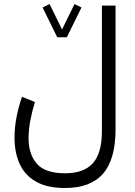

<svg xmlns="http://www.w3.org/2000/svg" viewBox="-20 -693 672 955"><path d="M264.6 -507.8 191.9 -655.8 226.6 -672.9 288.6 -546.4 350.6 -672.9 385.3 -655.8 312.5 -507.8ZM554.7 -49.3Q554.7 99.6 492.4 170.9Q430.2 242.2 303.7 242.2Q214.4 242.2 158.9 210.4Q103.5 178.7 77.9 122.3Q52.2 65.9 52.2 -8.3Q52.2 -57.6 62 -109.4Q71.8 -161.1 89.4 -211.4L153.8 -185.5Q140.1 -141.6 131.1 -95.2Q122.1 -48.8 122.1 -5.4Q122.1 74.7 163.6 121.8Q205.1 168.9 303.7 168.9Q396.5 168.9 441.7 119.1Q486.8 69.3 486.8 -40.5V-665H554.7Z"/></svg>

Font: Vazirmatn RD FD Light
Style: Regular
Weight: 300
Designer: Saber Rastikerdar
Foundry: Saber Rastikerdar
Version: Version 33.003